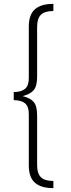

<svg xmlns="http://www.w3.org/2000/svg" viewBox="-20 -846 367 993"><path d="M256 -789Q211 -789 191.5 -769.5Q172 -750 172 -707V-449Q172 -401 154.5 -380Q137 -359 97 -349Q137 -339 154.5 -318.5Q172 -298 172 -249V9Q172 51 191.5 70.5Q211 90 256 90V127Q192 127 160.5 99Q129 71 129 10V-257Q129 -295 109.5 -311.5Q90 -328 51 -328V-370Q90 -370 109.5 -386.5Q129 -403 129 -442V-709Q129 -770 160.5 -798Q192 -826 256 -826Z"/></svg>

Font: FiraGO ExtraLight
Style: Regular
Weight: 200
Designer: bBox Type
Foundry: bBox Type GmbH
Version: Version 1.001